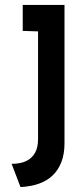

<svg xmlns="http://www.w3.org/2000/svg" viewBox="-20 -720 322 777"><path d="M241 -140V-700H72V-595L134 -593V-157Q134 -124 122 -102Q110 -80 86.5 -68.5Q63 -57 27 -57L63 37Q104 35 137 23.5Q170 12 193 -10Q216 -32 228.5 -64.5Q241 -97 241 -140Z"/></svg>

Font: Advent Pro
Style: Bold
Weight: 700
Designer: VivaRado, Andreas Kalpakidis
Foundry: VivaRado, Andreas Kalpakidis
Version: Version 3.000